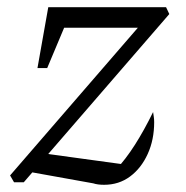

<svg xmlns="http://www.w3.org/2000/svg" viewBox="-20 -506 515 533"><path d="M19 0 8 -19 412 -486H441L450 -467L46 0ZM239 3 50 -31 95 -81 336 -48 301 -34Q329 -64 354.5 -104Q380 -144 405 -195Q406 -188 407 -181Q408 -174 408 -167Q408 -118 390 -78.5Q372 -39 341 -16Q310 7 269 7Q251 7 239 3ZM84 -317 114 -486H182L111 -317ZM137 -429 114 -486H441L382 -429Z"/></svg>

Font: Piazzolla Thin Light
Style: Italic
Weight: 300
Italic angle: -11.3°
Version: Version 2.005